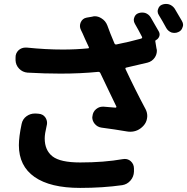

<svg xmlns="http://www.w3.org/2000/svg" viewBox="-20 -879 934 958"><path d="M87.9 -260.7Q92.8 -285.2 113.3 -299.8Q131.8 -312.5 153.3 -312.5Q156.2 -312.5 159.2 -312.5L172.9 -311.5Q195.3 -309.6 207 -292Q214.8 -279.3 214.8 -265.6Q214.8 -258.8 212.9 -252Q203.1 -210.9 203.1 -188.5Q203.1 -128.9 242.2 -98.6Q281.2 -68.4 379.9 -68.4Q499 -68.4 592.8 -85Q597.7 -85.9 602.5 -85.9Q619.1 -85.9 631.8 -75.2Q648.4 -60.5 648.4 -38.1V-22.5Q647.5 2.9 630.9 22Q614.3 41 589.8 44.9Q492.2 58.6 379.9 58.6Q230.5 58.6 152.3 3.9Q74.2 -50.8 74.2 -154.3Q74.2 -196.3 87.9 -260.7ZM653.3 -759.8Q647.5 -769.5 647.5 -779.3Q647.5 -784.2 649.4 -790Q654.3 -806.6 668.9 -812.5Q678.7 -816.4 688.5 -816.4Q696.3 -816.4 704.1 -814.5Q721.7 -808.6 731.4 -793Q752.9 -756.8 772.5 -721.7Q779.3 -709 774.4 -696.8Q769.5 -684.6 757.8 -678.7Q753.9 -676.8 754.9 -672.9L760.7 -637.7Q762.7 -631.8 762.7 -626Q762.7 -608.4 752.9 -592.8Q739.3 -572.3 715.8 -566.4Q663.1 -553.7 611.3 -542Q603.5 -541 606.4 -534.2Q653.3 -433.6 707 -333Q714.8 -317.4 714.8 -299.8Q714.8 -294.9 713.9 -290Q710.9 -267.6 695.3 -251Q668 -221.7 629.9 -221.7Q620.1 -221.7 610.4 -223.6Q553.7 -233.4 486.3 -242.2Q465.8 -245.1 452.1 -261.7Q440.4 -276.4 440.4 -293.9Q440.4 -296.9 441.4 -299.8Q443.4 -321.3 460 -335Q474.6 -346.7 492.2 -346.7Q495.1 -346.7 498 -346.7Q536.1 -342.8 556.6 -341.8Q558.6 -341.8 560.1 -343.8Q561.5 -345.7 560.5 -347.7Q551.8 -367.2 523.4 -424.8Q495.1 -482.4 480.5 -514.6Q477.5 -520.5 470.7 -520.5Q381.8 -511.7 282.2 -511.7Q203.1 -511.7 117.2 -516.6Q92.8 -518.6 75.7 -536.1Q58.6 -553.7 57.6 -578.1V-590.8Q56.6 -613.3 73.2 -628.9Q87.9 -641.6 107.4 -641.6Q110.4 -641.6 113.3 -641.6Q208 -631.8 293.9 -631.8Q358.4 -631.8 418.9 -637.7Q425.8 -637.7 422.9 -644.5L404.3 -684.6Q390.6 -716.8 383.8 -729.5Q378.9 -739.3 378.9 -749Q378.9 -758.8 382.8 -767.6Q391.6 -787.1 412.1 -791L440.4 -795.9Q446.3 -797.9 453.1 -797.9Q469.7 -797.9 485.4 -788.1Q506.8 -775.4 515.6 -752Q528.3 -715.8 550.8 -663.1Q553.7 -656.2 560.5 -657.2Q625 -669.9 684.6 -686.5Q691.4 -689.5 688.5 -695.3Q669.9 -731.4 653.3 -759.8ZM772.5 -803.7Q766.6 -812.5 766.6 -822.3Q766.6 -828.1 768.6 -833Q773.4 -849.6 788.1 -855.5Q797.9 -859.4 807.6 -859.4Q815.4 -859.4 823.2 -857.4Q840.8 -851.6 851.6 -835.9Q870.1 -805.7 887.7 -774.4Q893.6 -764.6 893.6 -754.9Q893.6 -749 890.6 -742.2Q885.7 -725.6 869.1 -718.8Q860.4 -714.8 850.6 -714.8Q843.8 -714.8 835.9 -716.8Q818.4 -723.6 809.6 -739.3Q790 -775.4 772.5 -803.7Z"/></svg>

Font: Gen Jyuu Gothic P Bold
Style: Bold
Weight: 700
Designer: [Source Han Sans]
Ryoko NISHIZUKA  (kana & ideographs); Paul D. Hunt (Latin, Greek & Cyrillic); Wenlong ZHANG  (bopomofo
Version: Version 1.002.20150607